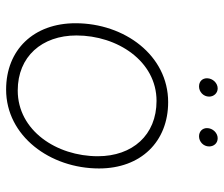

<svg xmlns="http://www.w3.org/2000/svg" viewBox="-72 -655 732 628"><g transform="rotate(90 294.0 -341.0)"><path d="M273 5C425 5 531 -139 531 -299C531 -436 443 -525 314 -525C161 -525 56 -382 56 -222C56 -85 143 5 273 5ZM276 -33C165 -33 96 -112 96 -225C96 -359 180 -487 310 -487C422 -487 491 -408 491 -295C491 -160 407 -33 276 -33ZM263 -626C280 -626 296 -640 296 -659C296 -674 285 -687 269 -687C252 -687 236 -671 236 -652C236 -637 246 -626 263 -626ZM426 -626C443 -626 459 -640 459 -659C459 -674 449 -687 432 -687C415 -687 399 -671 399 -652C399 -637 410 -626 426 -626Z"/></g></svg>

Font: Fixel Text 20240404 ExtraLight
Style: Italic
Weight: 200
Width: 4
Italic angle: -10°
Designer: AlfaBravo + MacPaw
Foundry: Kyrylo Tkachov, Marchela Mozhyna, Serhii Makarenko, Maria Weinstein, Zakhar Kryvoshyya
Version: Version 1.211;Glyphs 3.2 (3225)